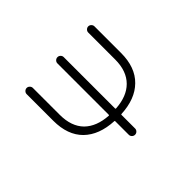

<svg xmlns="http://www.w3.org/2000/svg" viewBox="-141 -1029 1281 1281"><g transform="rotate(-45 500.0 -388.0)"><path d="M531.2 -240.2Q531.2 -235.4 535.2 -235.4Q643.6 -242.2 702.1 -300.8Q762.7 -361.3 762.7 -470.7V-724.6Q762.7 -736.3 771.5 -745.1Q780.3 -753.9 792 -753.9Q803.7 -753.9 812.5 -745.1Q821.3 -736.3 821.3 -724.6V-473.6Q821.3 -337.9 745.1 -263.7Q670.9 -190.4 535.2 -183.6Q531.2 -183.6 531.2 -179.7V-50.8Q531.2 -39.1 522.5 -30.3Q513.7 -21.5 501.5 -21.5Q489.3 -21.5 480.5 -30.3Q471.7 -39.1 471.7 -50.8V-179.7Q471.7 -183.6 467.8 -183.6Q332 -190.4 256.8 -263.7Q181.6 -337.9 181.6 -473.6V-724.6Q181.6 -736.3 190.4 -745.1Q199.2 -753.9 210.9 -753.9Q222.7 -753.9 231.4 -745.1Q240.2 -736.3 240.2 -724.6V-470.7Q240.2 -361.3 299.8 -300.8Q359.4 -242.2 467.8 -235.4Q471.7 -235.4 471.7 -240.2V-724.6Q471.7 -736.3 480.5 -745.1Q489.3 -753.9 501.5 -753.9Q513.7 -753.9 522.5 -745.1Q531.2 -736.3 531.2 -724.6Z"/></g></svg>

Font: Rounded-L Mgen+ 1mn light
Style: Regular
Weight: 200
Designer: [Source Han Sans]
Ryoko NISHIZUKA  (kana & ideographs); Paul D. Hunt (Latin, Greek & Cyrillic); Wenlong ZHANG  (bopomofo
Version: Version 1.059.20150602